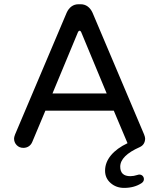

<svg xmlns="http://www.w3.org/2000/svg" viewBox="-20 -708 769 927"><path d="M487.3 116.2Q487.3 76.2 515.6 42Q543.9 7.8 595.7 -16.6L529.3 -173.8H199.2L135.7 -22.5Q129.9 -8.8 118.7 -1.5Q107.4 5.9 92.8 5.9Q73.2 5.9 60.5 -7.3Q47.9 -20.5 47.9 -39.1Q47.9 -45.9 52.7 -58.6L301.8 -646.5Q310.5 -666 325.2 -676.8Q339.8 -687.5 359.4 -687.5H369.1Q388.7 -687.5 403.3 -676.8Q418 -666 426.8 -646.5L675.8 -58.6Q680.7 -45.9 680.7 -39.1Q680.7 -25.4 674.3 -14.6Q668 -3.9 655.3 2Q560.5 43.9 560.5 96.7Q560.5 142.6 609.4 142.6Q625 142.6 643.6 136.7L646.5 135.7L652.3 134.8Q662.1 134.8 668.5 141.1Q674.8 147.5 674.8 157.2Q674.8 168 664.1 175.8Q628.9 199.2 579.1 199.2Q541 199.2 514.2 175.8Q487.3 152.3 487.3 116.2ZM364.3 -559.6Q359.4 -559.6 356.4 -552.7L233.4 -256.8H495.1L372.1 -552.7Q369.1 -559.6 364.3 -559.6Z"/></svg>

Font: jf-openhuninn-1.0
Style: Regular
Weight: 400
Designer: [Kosugi Maru]
      Designed by Motoya company      

      [Varela Round]
      Joe Prince(Latin component); Avraham Co
Foundry: justfont CO.,LTD.
Version: 1.0